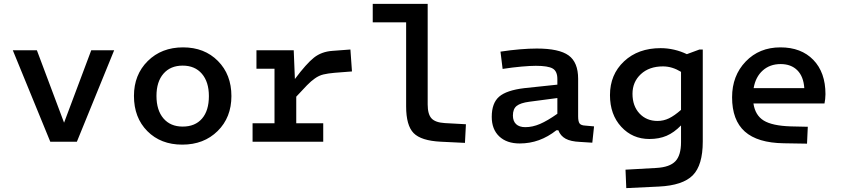

<svg xmlns="http://www.w3.org/2000/svg" viewBox="-20 -730 4338 989"><path d="M239 0 46 -471H170L310 -98L450 -471H568L376 0Z M1172 -235Q1172 -125 1101 -55Q1030 15 919 15Q808 15 739 -54.5Q670 -124 670 -236Q670 -345 741 -415.5Q812 -486 923 -486Q1033 -486 1102.5 -416Q1172 -346 1172 -235ZM786 -236Q786 -162 822 -120Q858 -78 921 -78Q985 -78 1020.5 -119Q1056 -160 1056 -235Q1056 -308 1020 -350Q984 -392 921 -392Q858 -392 822 -350.5Q786 -309 786 -236Z M1281 0V-95H1394V-376H1301V-471H1493L1499 -323Q1558 -402 1597 -433Q1636 -464 1692 -468L1785 -475L1793 -362L1703 -355Q1669 -352 1646 -346.5Q1623 -341 1602 -326Q1583 -313 1561 -290.5Q1539 -268 1506 -232V-95H1645V0Z M2072 -182V-615H1900V-710H2183V-192Q2183 -142 2202.5 -120.5Q2222 -99 2271 -96L2380 -90L2375 6L2251 0Q2149 -5 2110.5 -44.5Q2072 -84 2072 -182Z M2958 -324V-131Q2958 -104 2965.5 -94Q2973 -84 2995 -83L3040 -79L3031 5L2968 1Q2920 -1 2893.5 -15.5Q2867 -30 2856 -59H2846Q2803 -25 2756 -8Q2709 9 2657 9Q2590 9 2551.5 -27.5Q2513 -64 2513 -128Q2513 -199 2551 -232Q2589 -265 2681 -276L2851 -294V-323Q2851 -363 2827 -377Q2803 -391 2740 -391Q2711 -391 2666 -387Q2621 -383 2569 -375L2558 -464Q2610 -472 2658.5 -476Q2707 -480 2745 -480Q2860 -480 2909 -444.5Q2958 -409 2958 -324ZM2622 -135Q2622 -106 2638.5 -90.5Q2655 -75 2686 -75Q2723 -75 2761.5 -91.5Q2800 -108 2851 -144V-225L2707 -206Q2661 -200 2641.5 -184.5Q2622 -169 2622 -135Z M3325 -14Q3238 -14 3180 -77Q3122 -140 3122 -240Q3122 -346 3194.5 -414Q3267 -482 3383 -482Q3418 -482 3452.5 -474Q3487 -466 3518 -451L3583 -475H3600V-1Q3600 121 3548.5 173Q3497 225 3374 231L3206 239L3202 144L3362 135Q3430 131 3459 100.5Q3488 70 3488 2V-84Q3452 -47 3413.5 -30.5Q3375 -14 3325 -14ZM3395 -388Q3324 -388 3281 -348Q3238 -308 3238 -247Q3238 -184 3274 -145.5Q3310 -107 3367 -107Q3398 -107 3426 -120.5Q3454 -134 3488 -164V-360Q3465 -374 3442 -381Q3419 -388 3395 -388Z M4053 -79 4141 -77 4137 10 4017 8Q3882 6 3816.5 -52.5Q3751 -111 3751 -229Q3751 -340 3821 -413Q3891 -486 4000 -486Q4107 -486 4169.5 -421.5Q4232 -357 4232 -245Q4232 -232 4230.5 -219.5Q4229 -207 4227 -197H3861Q3870 -136 3914 -109Q3958 -82 4053 -79ZM4001 -400Q3946 -400 3909 -367Q3872 -334 3862 -276H4123Q4119 -336 4087 -368Q4055 -400 4001 -400Z"/></svg>

Font: Intel One Mono Medium
Style: Regular
Weight: 500
Monospace: yes
Designer: Fred Shallcrass
Foundry: Frere-Jones Type LLC
Version: Version 1.400;hotconv 1.1.0;makeotfexe 2.6.0;FJTRelease1.4